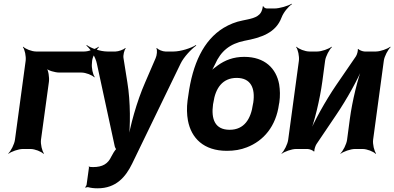

<svg xmlns="http://www.w3.org/2000/svg" viewBox="-20 -807 2136 1040"><path d="M478 -464 479 -478C482 -502 502 -539 516 -552L514 -554C499 -542 460 -528 436 -528H176C152 -528 117 -542 106 -554L104 -552C114 -539 122 -502 119 -478L61 -50C58 -26 39 11 25 24L26 26C41 14 80 0 104 0H145C169 0 204 14 215 26L218 24C208 11 199 -26 202 -50L245 -364C248 -388 242 -428 231 -440L229 -438C239 -425 278 -414 302 -414H421C445 -414 480 -400 491 -388L493 -390C483 -403 475 -440 478 -464Z M462 100 449 194C448 199 444 205 442 206L443 210C446 208 454 206 458 207C472 211 489 213 509 213C609 213 661 151 696 79L958 -462C975 -498 1018 -543 1043 -560L1041 -563C1015 -546 958 -528 920 -528H876C861 -528 836 -538 830 -547L827 -545C833 -536 830 -507 823 -492L766 -360C721 -258 683 -120 672 -40H676C687 -120 687 -258 670 -360L649 -492C646 -507 653 -536 661 -545L658 -547C650 -538 621 -528 606 -528H562C523 -528 472 -546 450 -563L448 -560C469 -543 498 -498 505 -461L601 -17C601 -13 608 3 612 3V-1C608 -1 599 14 596 18L583 41C565 80 536 98 484 98C478 98 471 97 465 97C464 97 464 95 464 94L460 96C461 97 462 99 462 100Z M1145 -459C1176 -530 1225 -570 1304 -586C1395 -603 1474 -629 1505 -712C1515 -739 1542 -772 1561 -784L1560 -787C1541 -775 1494 -761 1466 -761H1426C1418 -761 1408 -767 1407 -773L1403 -772C1404 -766 1398 -746 1393 -739C1375 -709 1330 -704 1294 -696C1257 -689 1223 -675 1191 -656C1082 -589 1023 -461 1000 -290L996 -263C991 -224 992 -187 998 -154C1016 -59 1083 10 1209 10C1249 10 1284 4 1317 -9C1408 -44 1475 -123 1491 -242L1493 -252C1498 -287 1497 -320 1492 -351C1476 -436 1415 -499 1303 -499C1244 -499 1199 -481 1160 -453C1145 -443 1124 -426 1116 -416L1119 -414C1127 -424 1138 -443 1145 -459ZM1352 -252 1350 -242C1339 -163 1303 -104 1224 -104C1144 -104 1123 -162 1134 -242L1136 -252C1147 -329 1185 -385 1262 -385C1339 -385 1363 -329 1352 -252Z M1908 -502 1801 -346C1743 -261 1679 -146 1651 -75L1655 -74C1683 -145 1713 -269 1726 -366L1741 -478C1744 -502 1764 -539 1778 -552L1776 -554C1761 -542 1722 -528 1698 -528H1656C1632 -528 1597 -542 1586 -554L1584 -552C1594 -539 1602 -502 1599 -478L1541 -50C1538 -26 1519 11 1505 24L1506 26C1521 14 1560 0 1584 0H1646C1656 0 1677 8 1680 14L1683 12C1681 6 1688 -17 1694 -26L1800 -183C1858 -268 1922 -383 1949 -453L1946 -454C1918 -384 1888 -260 1875 -163L1860 -50C1857 -26 1838 11 1824 24L1825 26C1840 14 1879 0 1903 0H1944C1968 0 2003 14 2014 26L2017 24C2007 11 1998 -26 2001 -50L2059 -478C2062 -502 2082 -539 2096 -552L2094 -554C2079 -542 2040 -528 2016 -528H1955C1945 -528 1924 -536 1921 -542L1918 -540C1920 -533 1914 -511 1908 -502Z"/></svg>

Font: Asimov
Style: EdgeIt
Weight: 500
Designer: Google
Version: Version 2.000980: 2014